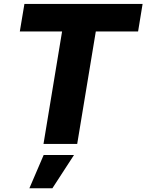

<svg xmlns="http://www.w3.org/2000/svg" viewBox="-20 -748 761 998"><path d="M83 -584.5 106.9 -727.5H721.2L697.8 -584.5H478L381.3 0H206.1L302.7 -584.5ZM132.8 230.5 207 57.6H364.7L252.4 230.5Z"/></svg>

Font: Inter Extra Bold
Style: Italic
Weight: 800
Italic angle: -9.39999°
Designer: Rasmus Andersson
Foundry: rsms
Version: Version 4.000;git-3c8e0fc